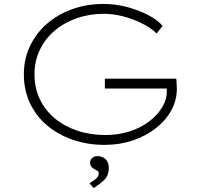

<svg xmlns="http://www.w3.org/2000/svg" viewBox="-20 -725 1004 974"><path d="M511 10Q424 10 349 -16Q274 -42 218.5 -89Q163 -136 132 -202Q101 -268 101 -348Q101 -425 131.5 -490Q162 -555 216.5 -603Q271 -651 345 -678Q419 -705 505 -705Q566 -705 624 -689.5Q682 -674 730 -649.5Q778 -625 805 -594L775 -555Q745 -584 701 -606Q657 -628 606.5 -641.5Q556 -655 507 -655Q433 -655 368 -632Q303 -609 255.5 -568Q208 -527 181.5 -471Q155 -415 155 -348Q155 -279 182 -222Q209 -165 258 -124.5Q307 -84 372.5 -62Q438 -40 515 -40Q579 -40 636 -58Q693 -76 735.5 -108Q778 -140 802.5 -180.5Q827 -221 826 -264L827 -306L846 -276H512V-326H874Q875 -321 875.5 -311.5Q876 -302 876.5 -291Q877 -280 877 -273Q877 -216 849 -165Q821 -114 770.5 -74.5Q720 -35 653.5 -12.5Q587 10 511 10ZM455 229 434 205Q450 195 460.5 187Q471 179 476 171.5Q481 164 481 156Q481 145 474 141Q467 137 459 133Q450 129 443.5 120.5Q437 112 437 100Q437 86 447.5 76.5Q458 67 473 67Q500 67 516 83Q532 99 532 128Q532 145 526.5 160Q521 175 510.5 186Q500 197 486 207.5Q472 218 455 229Z"/></svg>

Font: Lexend Mega ExtraLight
Style: Regular
Weight: 250
Version: Version 1.007